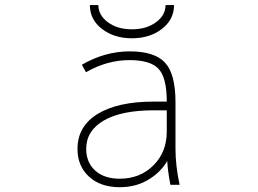

<svg xmlns="http://www.w3.org/2000/svg" viewBox="-20 -742 1040 773"><path d="M327.1 -142.6Q327.1 -87.9 363.3 -55.2Q399.4 -22.5 461.9 -22.5Q543.9 -22.5 597.7 -76.2Q651.4 -129.9 651.4 -211.9V-297.9H599.6Q468.8 -297.9 397.9 -256.8Q327.1 -215.8 327.1 -142.6ZM341.8 -721.7H376Q376 -680.7 414.6 -652.3Q453.1 -624 511.2 -624Q569.3 -624 607.9 -652.3Q646.5 -680.7 646.5 -721.7H680.7Q680.7 -663.1 631.8 -625.5Q583 -587.9 511.2 -587.9Q439.5 -587.9 390.6 -625.5Q341.8 -663.1 341.8 -721.7ZM653.3 -93.8Q628.9 -51.8 585 -23.4Q532.2 11.7 461.9 11.7Q384.8 11.7 338.4 -30.8Q292 -73.2 292 -142.6Q292 -233.4 373 -283.2Q454.1 -333 599.6 -333H651.4Q651.4 -428.7 619.1 -463.9Q586.9 -500 501 -500Q411.1 -500 326.2 -451.2L309.6 -481.4Q402.3 -535.2 502.4 -535.2Q602.5 -535.2 644.5 -489.7Q686.5 -444.3 686.5 -330.1V-142.6Q686.5 -75.2 703.1 2H666Q655.3 -53.7 653.3 -93.8Z"/></svg>

Font: GenEi Gothic M ExtraLight
Style: Regular
Weight: 200
Designer: o_tamon (Modified); [Source Han Sans]
Ryoko NISHIZUKA  (kana & ideographs); Paul D. Hunt (Latin, Greek & Cyrillic); Wenl
Version: Version 1.1a;Original Version 1.004